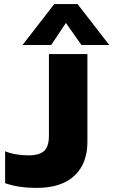

<svg xmlns="http://www.w3.org/2000/svg" viewBox="-20 -908 554 938"><path d="M90 -688 245 -888H359L514 -688H378L302 -796L230 -688ZM158 10Q116 10 78 4.5Q40 -1 5 -13V-169Q29 -159 59 -154Q89 -149 119 -149Q173 -149 196 -171Q219 -193 219 -244V-644H407V-214Q407 -109 343.5 -49.5Q280 10 158 10Z"/></svg>

Font: Kanit
Style: Bold
Weight: 700
Designer: Katatrad Team
Foundry: CadsonDemak
Version: Version 2.000; ttfautohint (v1.8.3)